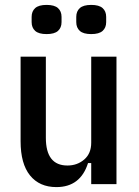

<svg xmlns="http://www.w3.org/2000/svg" viewBox="-20 -751 565 783"><path d="M352 -86H339Q308 12 210 12Q141 12 102.5 -35.5Q64 -83 64 -175V-520H167V-189Q167 -76 255 -76Q295 -76 323.5 -100.5Q352 -125 352 -169V-520H455V0H352ZM170 -612Q138 -612 123.5 -625Q109 -638 109 -661V-682Q109 -705 123.5 -718Q138 -731 170 -731Q202 -731 216.5 -718Q231 -705 231 -682V-661Q231 -638 216.5 -625Q202 -612 170 -612ZM352 -612Q320 -612 305.5 -625Q291 -638 291 -661V-682Q291 -705 305.5 -718Q320 -731 352 -731Q384 -731 398.5 -718Q413 -705 413 -682V-661Q413 -638 398.5 -625Q384 -612 352 -612Z"/></svg>

Font: IBM Plex Sans Cond Medm
Style: Regular
Weight: 500
Width: 3
Designer: Mike Abbink, Paul van der Laan, Pieter van Rosmalen
Foundry: Bold Monday
Version: Version 1.3